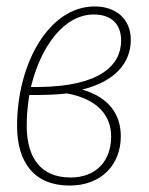

<svg xmlns="http://www.w3.org/2000/svg" viewBox="-20 -566 464 596"><path d="M196 10C296 10 355 -56 355 -143C355 -211 318 -264 235 -288C338 -313 386 -372 386 -442C386 -510 337 -546 274 -546C131 -546 33 -367 33 -175C33 -61 87 10 196 10ZM271 -521C326 -521 356 -491 356 -440C356 -364 291 -298 102 -296H76C107 -424 180 -521 271 -521ZM199 -15C107 -15 63 -76 63 -175C63 -199 64 -228 71 -271C120 -271 156 -272 188 -276C285 -258 325 -206 325 -142C325 -67 279 -15 199 -15Z"/></svg>

Font: Noto Serif Condensed Thin
Style: Italic
Weight: 100
Width: 3
Italic angle: -12°
Designer: Monotype Design Team
Foundry: Monotype Imaging Inc.
Version: Version 2.013